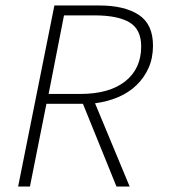

<svg xmlns="http://www.w3.org/2000/svg" viewBox="-20 -679 640 699"><path d="M46 0 178 -659H342Q433 -659 485 -625Q537 -591 537 -513Q537 -468 521 -432Q505 -396 477 -369Q449 -342 410.5 -325.5Q372 -309 326 -303L452 0H404L282 -301H149L89 0ZM157 -337H272Q378 -337 436 -383Q494 -429 494 -510Q494 -572 451.5 -597.5Q409 -623 324 -623H213Z"/></svg>

Font: Source Code Pro Light
Style: Italic
Weight: 300
Italic angle: -11°
Monospace: yes
Designer: Paul D. Hunt, Teo Tuominen
Foundry: Adobe Systems Incorporated
Version: Version 1.050;PS 1.000;hotconv 16.6.51;makeotf.lib2.5.65220